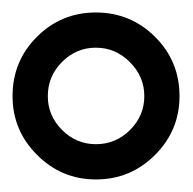

<svg xmlns="http://www.w3.org/2000/svg" viewBox="-20 -786 307 306"><path d="M132.8 -500Q188 -500 227.1 -539.1Q266.1 -578.1 266.1 -632.8Q266.1 -688.5 227.1 -727.3Q188 -766.1 132.8 -766.1Q77.6 -766.1 38.8 -727.3Q0 -688.5 0 -632.8Q0 -578.1 39.1 -539.1Q78.1 -500 132.8 -500ZM132.8 -556.2Q101.6 -556.2 78.9 -578.9Q56.2 -601.6 56.2 -632.8Q56.2 -664.6 78.9 -687.3Q101.6 -710 132.8 -710Q164.1 -710 187 -687Q210 -664.1 210 -632.8Q210 -601.6 187.3 -578.9Q164.6 -556.2 132.8 -556.2Z"/></svg>

Font: Comic Neue Angular
Style: Regular
Weight: 400
Designer: Craig Rozynski
Foundry: Craig Rozynski
Version: Version 2.003